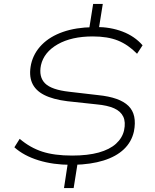

<svg xmlns="http://www.w3.org/2000/svg" viewBox="-20 -840 788 975"><path d="M305 115 325 -16 340 -3Q250 -3 175.5 -26Q101 -49 53 -92L80 -135Q133 -90 194.5 -70Q256 -50 346 -50Q426 -50 481.5 -65.5Q537 -81 569 -110Q601 -139 610 -178Q619 -220 606 -247.5Q593 -275 559.5 -290Q526 -305 471 -310L322 -326Q249 -335 204 -358Q159 -381 142.5 -420Q126 -459 138 -515Q151 -571 192.5 -613Q234 -655 300 -678Q366 -701 452 -702L432 -688L453 -820H502L481 -689L467 -703Q541 -703 602.5 -679.5Q664 -656 704 -610L676 -567Q631 -613 579 -634Q527 -655 451 -655Q343 -655 273 -615Q203 -575 188 -509Q176 -450 208.5 -417Q241 -384 332 -374L478 -357Q588 -346 632.5 -302Q677 -258 660 -172Q648 -119 609 -82Q570 -45 506 -25Q442 -5 355 -3L375 -17L354 115Z"/></svg>

Font: Nunito Sans 10pt Expanded ExtraLight
Style: Italic
Weight: 250
Width: 7
Italic angle: -9°
Designer: Vernon Adams
Foundry: Vernon Adams
Version: Version 3.101;gftools[0.9.27]